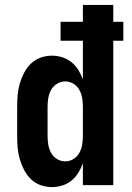

<svg xmlns="http://www.w3.org/2000/svg" viewBox="-20 -755 540 783"><path d="M192 8Q168 8 145.5 0Q123 -8 106 -24.5Q89 -41 78 -62.5Q67 -84 60.5 -106.5Q54 -129 52 -152.5Q50 -176 50 -200V-320Q50 -344 52 -367.5Q54 -391 60.5 -413.5Q67 -436 78 -457.5Q89 -479 106 -495.5Q123 -512 145.5 -520Q168 -528 192 -528Q213 -528 234 -521.5Q255 -515 271.5 -501.5Q288 -488 299.5 -469.5Q311 -451 318 -431V-589H227V-666H318V-735H442V-666H483V-589H442V0H318V-89Q311 -69 299.5 -50.5Q288 -32 271.5 -18.5Q255 -5 234 1.5Q213 8 192 8ZM246 -97Q264 -97 279.5 -106.5Q295 -116 303.5 -131.5Q312 -147 315 -164.5Q318 -182 318 -200V-320Q318 -338 315 -355.5Q312 -373 303.5 -388.5Q295 -404 279.5 -413.5Q264 -423 246 -423Q228 -423 212.5 -413.5Q197 -404 188.5 -388.5Q180 -373 177 -355.5Q174 -338 174 -320V-200Q174 -182 177 -164.5Q180 -147 188.5 -131.5Q197 -116 212.5 -106.5Q228 -97 246 -97Z"/></svg>

Font: Iosevka Term Curly Extrabold
Style: Regular
Weight: 800
Designer: Belleve Invis
Foundry: Belleve Invis
Version: Version 32.3.0